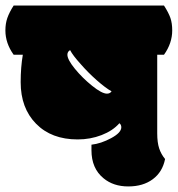

<svg xmlns="http://www.w3.org/2000/svg" viewBox="-62 -670 643 694"><path d="M268.6 -127Q268.6 -127 268.6 -147Q303.2 -150.9 339.8 -170.7Q376.5 -190.4 376.5 -210Q376.5 -219.2 369.6 -224.6Q345.7 -197.3 304.9 -181.6Q264.2 -166 218.8 -166Q124 -166 68.4 -222.7Q12.7 -279.3 12.7 -373Q12.7 -426.8 20.5 -472.2H-12.7Q-42.5 -513.7 -42.5 -560.1Q-42.5 -585 -35.4 -605.2Q-28.3 -625.5 -12.7 -649.9H530.8Q547.4 -624 554 -605Q560.5 -585.9 560.5 -560.1Q560.5 -513.7 530.8 -472.2H506.3V-188Q506.3 -154.8 513.4 -133.5Q520.5 -112.3 534.7 -95.2Q525.4 -48.3 490.2 -22.2Q455.1 3.9 401.6 3.9Q348.1 3.9 312.5 -25.4Q268.6 -61 268.6 -127ZM324.7 -331.5Q335.4 -331.5 341.3 -339.8Q318.8 -352.5 287.6 -380.1Q256.3 -407.7 229.5 -438.5Q201.2 -469.7 191.4 -488.8Q181.6 -483.4 181.6 -472.2Q181.6 -454.6 208.7 -421.4Q235.8 -388.2 271 -359.9Q306.2 -331.5 324.7 -331.5Z"/></svg>

Font: Modak
Style: Regular
Weight: 400
Version: Version 1.036;PS Version 1.000;hotconv 1.0.79;makeotf.lib2.5